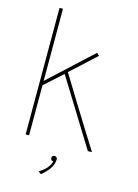

<svg xmlns="http://www.w3.org/2000/svg" viewBox="-131 -771 736 1026"><g transform="rotate(15 237.0 -258.0)"><path d="M201 184C235 156 262 123 262 86C262 76 254 71 247 71C238 71 232 77 232 85C232 93 235 99 245 101H247C247 101 241 141 185 173ZM434 0C323 -176 228 -332 199 -380L337 -507L323 -520L86 -301V-700H67V0H86V-277L185 -366L411 0Z"/></g></svg>

Font: Advent Pro
Style: Thin
Weight: 100
Designer: Andreas Kalpakidis
Foundry: Andreas Kalpakidis
Version: Version 2.002 2007